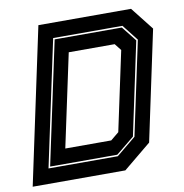

<svg xmlns="http://www.w3.org/2000/svg" viewBox="-91 -775 814 850"><g transform="rotate(-10 316.0 -350.0)"><path d="M-12 0 137 -700H553.5L634.5 -597L529.5 -103L404.5 0ZM159.5 -141.5H366L403 -172L479 -528L455 -558.5H248.5ZM71 -67.5H382.5L470 -139.5L559.5 -560.5L503 -632.5H191.5ZM79.5 -74.5 197 -625.5H499L552 -558.5L463.5 -141.5L381.5 -74.5Z"/></g></svg>

Font: Tourney Thin ExtraBold
Style: Italic
Weight: 800
Italic angle: -12°
Version: Version 1.015